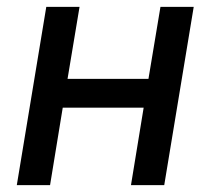

<svg xmlns="http://www.w3.org/2000/svg" viewBox="-20 -540 640 560"><path d="M29 0 115 -520H212L177 -310H413L448 -520H545L459 0H362L399 -226H163L126 0Z"/></svg>

Font: Iosevka Custom Medium Oblique
Style: Regular
Weight: 500
Italic angle: -9°
Designer: Belleve Invis
Foundry: Belleve Invis
Version: Version 27.0.1